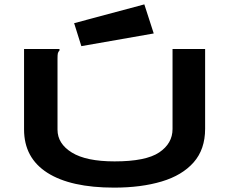

<svg xmlns="http://www.w3.org/2000/svg" viewBox="-20 -847 1040 878"><path d="M502 11Q303 11 196.5 -57Q90 -125 90 -255V-623H252V-616Q246 -610 244.5 -603Q243 -596 243 -579V-254Q243 -190 308.5 -149.5Q374 -109 504 -109Q647 -109 708 -150Q769 -191 769 -257V-623H918V-258Q918 -164 865.5 -104.5Q813 -45 719 -17Q625 11 502 11ZM352 -636 319 -741 640 -827 683 -694Z"/></svg>

Font: Inconsolata UltraExpanded Black
Style: Regular
Weight: 900
Width: 9
Monospace: yes
Designer: Raph Levien, Cyreal, Brenton Simpson
Foundry: Raph Levien, Cyreal, Google
Version: Version 3.001; ttfautohint (v1.8.2.53-6de2)